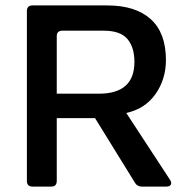

<svg xmlns="http://www.w3.org/2000/svg" viewBox="-20 -687 705 707"><path d="M100 0Q79 0 79 -21V-646Q79 -667 100 -667H375Q479 -667 535 -616.5Q591 -566 591 -466Q591 -395 552.5 -340.5Q514 -286 445 -271L606 -25Q613 -14 609 -7Q605 0 593 0H502Q485 0 477 -14L330 -252H189V-21Q189 0 169 0ZM189 -342H344Q475 -342 475 -459Q475 -513 449 -543.5Q423 -574 362 -574H210Q189 -574 189 -554Z"/></svg>

Font: Pitagon Sans Medium
Style: Regular
Weight: 500
Designer: Travis Tran
Foundry: Pitagon
Version: Version 1.001; ttfautohint (v1.8.4.7-5d5b);gftools[0.9.26]